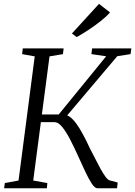

<svg xmlns="http://www.w3.org/2000/svg" viewBox="-20 -1000 718 1020"><path d="M497 0Q483.5 0 467 -25.2Q450.5 -50.5 431.8 -90.8Q413 -131 392.8 -175.8Q372.5 -220.5 351.8 -260.5Q331 -300.5 310.2 -325.8Q289.5 -351 270.5 -351H173.5L178.5 -392H292L544 -701L465.5 -712.5L469.5 -743H678L673.5 -712.5L603 -701.5L315 -361L317 -391.5Q334.5 -391 351.2 -379Q368 -367 385 -343.8Q402 -320.5 420.2 -287Q438.5 -253.5 458 -211Q471.5 -186 485.5 -157.8Q499.5 -129.5 513.5 -104.2Q527.5 -79 539.8 -62Q552 -45 561.5 -42L605 -30.5L602 0ZM2 0 5.5 -27.5 78.5 -41 164.5 -700.5 97.5 -712.5 101 -743H318L314.5 -712.5L243 -700.5L156.5 -41L231.5 -27.5L229 0ZM387.5 -803 362 -822 506 -979.5 564.5 -934Q545.5 -912 514.8 -887.8Q484 -863.5 450.2 -841.2Q416.5 -819 387.5 -803Z"/></svg>

Font: Merriweather 72pt Light
Style: Italic
Weight: 300
Italic angle: -7.8°
Version: Version 2.101